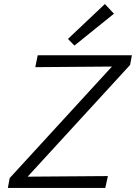

<svg xmlns="http://www.w3.org/2000/svg" viewBox="-20 -932 674 952"><path d="M545 -864 349 -706 317 -739 500 -912ZM634 -658 625 -610 117 -56 515 -59 502 0H19L28 -49L535 -602L155 -599L167 -658Z"/></svg>

Font: EauTestInfant
Style: Italic
Weight: 400
Italic angle: -12°
Designer: Christian Thalmann (Catharsis Fonts)
Version: Version 0.001;PS 000.001;hotconv 1.0.88;makeotf.lib2.5.64775